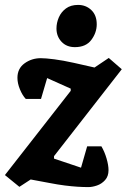

<svg xmlns="http://www.w3.org/2000/svg" viewBox="-44 -750 516 782"><path d="M316 12Q295 12 271.5 10.5Q248 9 220 5.5Q192 2 156 -5L81 -19L35 11L-24 -37L244 -380V-389L148 -432L123 -347H61Q47 -362 37 -386.5Q27 -411 27 -433Q27 -471 56 -492Q85 -513 122 -513Q142 -513 177 -508.5Q212 -504 257 -494L341 -475L399 -514L452 -468L176 -114V-104L286 -67L311 -154H369Q382 -132 390 -104.5Q398 -77 398 -57Q398 -32 384 -16.5Q370 -1 351 5.5Q332 12 316 12ZM261 -558Q227 -558 206.5 -580Q186 -602 186 -634Q186 -657 195.5 -679Q205 -701 224.5 -715.5Q244 -730 274 -730Q306 -730 328 -709Q350 -688 350 -651Q350 -617 328 -587.5Q306 -558 261 -558Z"/></svg>

Font: Faustina Light ExtraBold
Style: Italic
Weight: 800
Italic angle: -8°
Version: Version 1.200